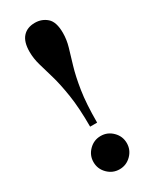

<svg xmlns="http://www.w3.org/2000/svg" viewBox="-201 -815 709 880"><g transform="rotate(-30 153.5 -375.0)"><path d="M134 -224Q134 -324 123.5 -391.5Q113 -459 99.5 -505.5Q86 -552 75.5 -588Q65 -624 65 -660Q65 -712 88 -737.5Q111 -763 152 -763Q188.6 -763 214.8 -740Q241 -717 241 -659Q241 -623 230.5 -587Q220 -551 206 -504.5Q192 -458 181.5 -391Q171 -324 171 -224ZM154.1 13Q118 13 92 -12.9Q66 -38.8 66 -74.9Q66 -111 91.9 -137Q117.8 -163 153.9 -163Q190 -163 216 -137.1Q242 -111.2 242 -75.1Q242 -39 216.1 -13Q190.2 13 154.1 13Z"/></g></svg>

Font: Libre Bodoni
Style: Regular
Weight: 400
Designer: Pablo Impallari, Rodrigo Fuenzalida
Foundry: Impallari Type
Version: Version 2.005;gftools[0.9.23]